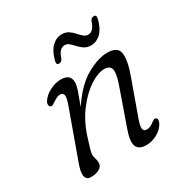

<svg xmlns="http://www.w3.org/2000/svg" viewBox="-152 -773 879 908"><g transform="rotate(-30 287.0 -319.0)"><path d="M89 -377Q83 -380.5 82.5 -389.2Q82 -398 88 -407.5Q104 -432 134.5 -447.2Q165 -462.5 194.5 -462.5Q246.5 -462.5 246.5 -418.5Q246.5 -401 238 -375.8Q229.5 -350.5 211 -302Q269.5 -390.5 333.8 -426.5Q398 -462.5 448 -462.5Q504.5 -462.5 510.2 -422.8Q516 -383 489 -309L420.5 -118.5Q408 -84.5 410.5 -69.2Q413 -54 429.5 -54Q438 -54 447 -57.2Q456 -60.5 467.5 -69.5Q475 -75 480.5 -78.2Q486 -81.5 492.5 -78Q505 -70 493.5 -48Q480 -23 451.2 -7Q422.5 9 391 9Q350 9 339.5 -17.8Q329 -44.5 350.5 -104L420 -302Q439.5 -358.5 433.2 -380.5Q427 -402.5 396 -402.5Q362.5 -402.5 318.2 -373.8Q274 -345 233.2 -292Q192.5 -239 169 -166.5Q154.5 -121 150 -104.8Q145.5 -88.5 145.5 -79Q145.5 -70 149.5 -57.5Q153.5 -45 153.5 -31Q153.5 -12.5 135 -1.8Q116.5 9 88.5 9Q64 9 59.2 -13.5Q54.5 -36 73 -84.5L161 -328.5Q177 -371 175 -386.8Q173 -402.5 155 -402.5Q140 -402.5 116.5 -386Q108 -380 101.5 -376.8Q95 -373.5 89 -377ZM400.5 -530Q379 -530 364.2 -539.8Q349.5 -549.5 338.2 -562Q327 -574.5 316 -584.2Q305 -594 291.5 -594Q261.5 -594 247 -548Q240 -531.5 226 -531.5Q209.5 -531.5 215.5 -553.5Q227.5 -599.5 251.2 -622.5Q275 -645.5 305 -645.5Q326.5 -645.5 341 -635.8Q355.5 -626 366.8 -613.2Q378 -600.5 389 -590.8Q400 -581 414 -581Q443.5 -581 458 -627Q464.5 -644 479.5 -644Q495.5 -644 489.5 -621.5Q477.5 -575 453.8 -552.5Q430 -530 400.5 -530Z"/></g></svg>

Font: Fraunces 9pt S100 Light
Style: Italic
Weight: 300
Italic angle: -16°
Version: Version 1.000; ttfautohint (v1.8.3)